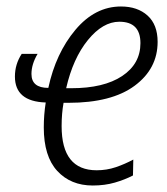

<svg xmlns="http://www.w3.org/2000/svg" viewBox="-20 -562 516 592"><path d="M184 -290Q205 -382 251 -438.5Q297 -495 348 -495Q413 -495 413 -429Q413 -365 356.5 -327.5Q300 -290 200 -290ZM266 10Q303 10 334 1Q365 -8 390 -21L391 -70Q365 -56 337 -46.5Q309 -37 278 -37Q170 -37 170 -173Q170 -212 176 -245H191Q324 -245 395 -297.5Q466 -350 466 -433Q466 -486 435 -514Q404 -542 353 -542Q273 -542 212.5 -470Q152 -398 129 -291Q77 -291 77 -334Q77 -364 96 -396H47Q26 -364 26 -326Q26 -249 121 -246Q115 -208 115 -169Q115 -80 156.5 -35Q198 10 266 10Z"/></svg>

Font: Noto Sans Display SemiCondensed Light
Style: Italic
Weight: 300
Width: 4
Italic angle: -12°
Designer: Monotype Design Team
Foundry: Monotype Imaging Inc.
Version: Version 1.900